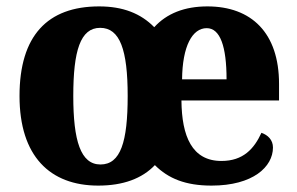

<svg xmlns="http://www.w3.org/2000/svg" viewBox="-20 -570 928 600"><path d="M287 10C365 10 424 -12 464 -54C506 -12 560 10 641 10C771 10 833 -49 833 -109C833 -133 817 -148 797 -155C774 -105 740 -67 672 -67C580 -67 548 -144 547 -256H852V-308C852 -467 766 -550 628 -550C557 -550 501 -528 462 -485C420 -528 364 -550 290 -550C128 -550 41 -458 41 -270C41 -82 136 10 287 10ZM294 -56C232 -56 209 -130 209 -270C209 -411 231 -483 293 -483C355 -483 379 -414 379 -270C379 -127 357 -56 294 -56ZM688 -322H549C550 -426 581 -482 626 -482C668 -482 688 -425 688 -322Z"/></svg>

Font: Noto Serif Georgian SemiCondensed ExtraBold
Style: Regular
Weight: 800
Width: 4
Designer: Monotype Design Team, Akaki Razmadze
Foundry: Google LLC
Version: Version 2.003